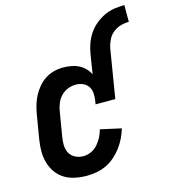

<svg xmlns="http://www.w3.org/2000/svg" viewBox="-112 -832 820 929"><g transform="rotate(-15 298.5 -367.5)"><path d="M378 -559Q382 -584 391 -608.5Q400 -633 415 -655.5Q430 -678 451.5 -695.5Q473 -713 496.5 -724Q520 -735 546 -739Q572 -743 597 -743V-659Q576 -659 555 -653Q534 -647 517 -633Q500 -619 490.5 -599Q481 -579 477 -559ZM209 8Q179 8 150 2Q121 -4 97.5 -18.5Q74 -33 58 -55.5Q42 -78 34 -105.5Q26 -133 26 -162.5Q26 -192 31 -222L51 -342Q55 -365 61.5 -387.5Q68 -410 79 -431Q90 -452 106 -471Q122 -490 142 -503Q162 -516 185 -522Q208 -528 231 -528Q251 -528 271.5 -524.5Q292 -521 309 -512.5Q326 -504 340 -490Q354 -476 362 -459L378 -559H477L437 -315H338L341 -331Q344 -350 343 -368.5Q342 -387 332.5 -402Q323 -417 306 -424.5Q289 -432 270 -432Q250 -432 230.5 -424.5Q211 -417 196 -401.5Q181 -386 173 -366.5Q165 -347 162 -327L142 -207Q138 -185 138.5 -163.5Q139 -142 148.5 -124.5Q158 -107 176.5 -97.5Q195 -88 217 -88Q236 -88 255.5 -96.5Q275 -105 289 -121Q303 -137 312.5 -155.5Q322 -174 327 -193L431 -170Q424 -146 412.5 -122.5Q401 -99 385.5 -78.5Q370 -58 350 -40.5Q330 -23 306.5 -12Q283 -1 258 3.5Q233 8 209 8Z"/></g></svg>

Font: Iosevka Custom
Style: Bold Italic
Weight: 700
Italic angle: -9°
Designer: Belleve Invis
Foundry: Belleve Invis
Version: Version 30.3.1; ttfautohint (v1.8.3)